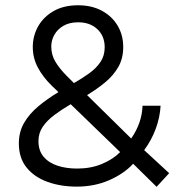

<svg xmlns="http://www.w3.org/2000/svg" viewBox="-20 -700 707 725"><path d="M103.8 -522.6Q103.8 -481.2 122.7 -445.5Q141.6 -409.8 173.8 -378L200.7 -352.2Q158.9 -327.1 124.9 -298.7Q90.9 -270.3 71 -236.2Q51.2 -202.1 51.2 -158.3Q51.2 -103.2 80.6 -67.1Q109.9 -31 159.7 -13.1Q209.4 4.7 269.8 4.7Q336.4 4.7 391.8 -19.4Q447.3 -43.4 482.8 -81.6L571.3 5.4L618.8 -46.1L524.4 -133.1Q552.6 -171.3 568.3 -214.3Q584 -257.2 586.4 -300.7H518.2Q516.2 -236 475.4 -177L308.8 -340.9Q346.3 -363.7 377.3 -389.2Q408.2 -414.8 426.8 -447.2Q445.3 -479.5 445.3 -522.2Q445.3 -567.5 424.2 -603.1Q403 -638.7 364.7 -659.4Q326.4 -680.1 275.1 -680.1Q220.5 -680.1 182.2 -658.1Q143.9 -636 123.8 -600.1Q103.8 -564.2 103.8 -522.6ZM259.1 -386.3 230.6 -414.9Q204.6 -441.2 189.1 -467Q173.6 -492.8 173.6 -524.5Q173.6 -548 185.4 -568.8Q197.2 -589.7 219.7 -602.7Q242.3 -615.8 274.9 -615.8Q320.2 -615.8 347.8 -589.7Q375.3 -563.7 375.3 -521.5Q375.3 -490 359.7 -466.5Q344.1 -443 317.9 -423.9Q291.7 -404.9 259.1 -386.3ZM433.7 -125.7Q406.1 -97.9 364.4 -80.7Q322.8 -63.5 271.2 -63.5Q230.4 -63.5 197.2 -74.3Q164.1 -85.1 144.7 -108.1Q125.2 -131.1 125.2 -167.3Q125.2 -197.9 141.9 -222Q158.6 -246.1 186.5 -266.7Q214.3 -287.3 247 -306.4Z"/></svg>

Font: Estedad-FD VF
Style: Regular
Weight: 100
Designer: Amin Abedi
Version: Version 7.3